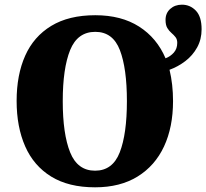

<svg xmlns="http://www.w3.org/2000/svg" viewBox="-20 -790 881 820"><path d="M386 10Q273 10 198.5 -36Q124 -82 87.5 -165Q51 -248 51 -359Q51 -470 87.5 -552Q124 -634 199 -679.5Q274 -725 387 -725Q498 -725 574 -676.5Q650 -628 687 -541Q708 -549 722.5 -565.5Q737 -582 737 -607Q737 -622 729.5 -631.5Q722 -641 712 -649.5Q702 -658 694.5 -670.5Q687 -683 687 -705Q687 -734 707 -752Q727 -770 757 -770Q792 -770 816.5 -744.5Q841 -719 841 -665Q841 -622 822 -587.5Q803 -553 771.5 -529Q740 -505 704 -492Q719 -430 719 -358Q719 -247 680.5 -164.5Q642 -82 567.5 -36Q493 10 386 10ZM386 -61Q461 -61 491.5 -139.5Q522 -218 522 -358Q522 -498 492 -576Q462 -654 387 -654Q311 -654 279.5 -576Q248 -498 248 -358Q248 -218 279.5 -139.5Q311 -61 386 -61Z"/></svg>

Font: Noto Serif SemiCondensed Black
Style: Regular
Weight: 900
Width: 4
Designer: Monotype Design Team
Foundry: Monotype Imaging Inc.
Version: Version 2.014; ttfautohint (v1.8.4.7-5d5b)